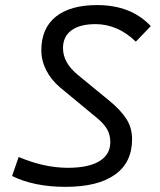

<svg xmlns="http://www.w3.org/2000/svg" viewBox="-20 -723 626 753"><path d="M237.3 9.8Q113.8 9.8 27.3 -32.7L53.2 -107.4Q152.8 -64.9 246.6 -64.9Q326.7 -64.9 369.6 -90.8Q412.6 -116.7 412.6 -165.5Q412.6 -195.3 399.2 -217.5Q385.7 -239.7 359.9 -260.7L215.8 -379.9Q180.2 -410.2 161.1 -448Q142.1 -485.8 142.1 -525.9Q142.1 -611.8 198.7 -657.5Q255.4 -703.1 360.8 -703.1Q494.1 -703.1 571.3 -620.6L512.7 -559.6Q476.6 -594.7 436.5 -611.6Q396.5 -628.4 355 -628.4Q293.9 -628.4 260.5 -604.2Q227.1 -580.1 227.1 -534.2Q227.1 -477.5 284.2 -430.2L409.2 -327.6Q452.6 -292 475.3 -257.1Q498 -222.2 498 -176.8Q498 -85.9 430.9 -38.1Q363.8 9.8 237.3 9.8Z"/></svg>

Font: Cascadia Mono PL SemiLight
Style: Italic
Weight: 350
Italic angle: -10°
Monospace: yes
Designer: Aaron Bell
Foundry: Saja Typeworks
Version: Version 2404.023; ttfautohint (v1.8.4)